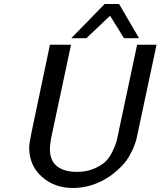

<svg xmlns="http://www.w3.org/2000/svg" viewBox="-20 -917 798 954"><path d="M125 -184.1Q125 -202.1 137.2 -262.2L228 -693.8L229 -694.8H333L233.9 -230Q228 -195.8 228 -175.8Q228 -119.6 262.9 -91.3Q297.9 -63 362.8 -63Q409.7 -63 446.3 -78.6Q482.9 -94.2 502.9 -113Q522.9 -131.8 538.1 -162.8Q553.2 -193.8 558.1 -211.4Q563 -229 567.9 -254.9L661.1 -693.8L662.1 -694.8H757.8L665 -258.8L662.1 -246.1Q660.2 -232.9 658 -225.3Q655.8 -217.8 649.9 -200.9Q644 -184.1 637.9 -171.1Q631.8 -158.2 621.3 -139.6Q610.8 -121.1 597.9 -106Q585 -90.8 566.4 -74Q547.9 -57.1 526.9 -42Q439 17.1 342.8 17.1Q250 17.1 187.5 -39.1Q125 -95.2 125 -184.1ZM334 -727.1 500 -897H571.8L670.9 -727.1H596.2L526.9 -838.9L409.2 -727.1Z"/></svg>

Font: CMU Bright
Style: SemiBoldOblique
Weight: 600
Italic angle: -12°
Version: Version 0.7.0